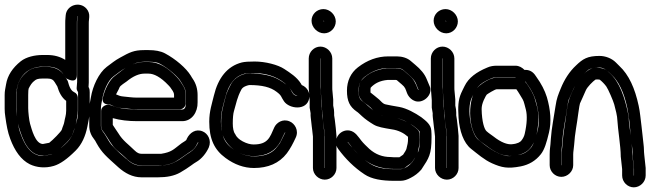

<svg xmlns="http://www.w3.org/2000/svg" viewBox="-21 -734 2791 824"><path d="M162 -448H182C217 -448 239 -436 255 -410L263 -398C263 -398 309 -369 309 -412V-632C309 -639 309 -647 310 -654L311 -665H312L311 -654C310 -647 310 -639 310 -632V-382L308 -357C307 -350 311 -343 314 -339V-338V-259C314 -244 313 -232 311 -225C300 -185 293 -149 268 -124C233 -89 207 -73 198 -71C164 -64 154 -61 129 -73C107 -84 86 -109 69 -156C62 -174 59 -185 56 -208C54 -225 49 -249 49 -267V-326C49 -389 87 -448 162 -448ZM360 -379V-381V-632C360 -638 360 -644 361 -650L362 -661C363 -674 359 -687 350 -697C321 -730 265 -712 261 -669L260 -658C259 -649 259 -641 259 -632V-477C237 -491 211 -498 182 -498H162C129 -498 92 -490 68 -471C33 -443 11 -410 5 -372C2 -353 -1 -345 -1 -326V-267C-1 -256 0 -244 2 -232C7 -196 12 -167 23 -138C42 -87 69 -48 107 -29C136 -15 173 -11 210 -22C237 -30 267 -51 304 -88C330 -114 346 -150 354 -191C357 -210 364 -233 364 -259V-338C364 -346 364 -351 359 -361ZM170 -66 195 -71C213 -74 221 -80 230 -89C253 -112 283 -134 292 -163C299 -185 302 -186 305 -204C307 -218 313 -240 313 -259V-315C313 -325 306 -335 298 -338C289 -342 279 -352 272 -379C269 -390 268 -389 257 -407C241 -434 213 -447 182 -447H162C138 -447 115 -441 99 -429C69 -406 50 -378 50 -326V-270C50 -247 54 -209 60 -189C75 -138 100 -66 164 -66H166ZM163 -116C130 -117 115 -180 108 -203C104 -217 100 -254 100 -270V-326C100 -342 101 -352 102 -354C109 -368 116 -380 129 -389C134 -393 141 -397 162 -397H182C200 -397 208 -391 214 -381C219 -372 223 -367 225 -363C232 -339 243 -316 263 -301V-259C263 -239 257 -225 255 -211C253 -199 249 -194 244 -177C241 -169 205 -132 190 -121H189Z M413 -258V-194C413 -177 421 -172 427 -163C444 -139 459 -108 480 -90C494 -78 509 -66 521 -54C539 -36 561 -24 586 -24H673H677C701 -27 720 -33 735 -42C761 -58 775 -70 800 -86C812 -94 820 -105 826 -119C827 -122 829 -123 830 -124V-123C830 -123 830 -122 829 -121C822 -106 811 -91 795 -81C754 -56 730 -23 657 -23H586C562 -23 542 -32 522 -52L520 -53C481 -86 457 -111 449 -124C441 -136 431 -156 422 -167C415 -176 412 -184 412 -194V-267C412 -285 416 -295 418 -309C423 -342 442 -389 467 -407C488 -422 497 -431 519 -443C545 -458 565 -465 571 -466C583 -468 592 -469 598 -469H617C640 -469 655 -466 664 -461C701 -442 744 -404 755 -384C765 -366 777 -355 777 -326V-294C777 -281 775 -264 761 -264H569C562 -264 556 -265 550 -265C516 -265 487 -270 461 -280C461 -280 447 -285 446 -285C428 -285 413 -273 413 -258ZM569 -214H761C802 -214 828 -252 827 -295V-326C827 -352 820 -376 806 -396C803 -400 801 -404 798 -409C778 -442 732 -481 687 -505C668 -515 644 -519 617 -519H598C553 -519 535 -509 495 -487C471 -474 459 -463 437 -447C403 -421 377 -365 369 -316C367 -301 362 -286 362 -267V-194C362 -172 370 -152 384 -135C386 -133 389 -128 393 -120C417 -77 435 -63 487 -16C515 9 548 27 586 27H657C695 27 727 21 753 6C770 -4 786 -14 798 -23C809 -31 816 -36 820 -38C845 -52 864 -77 875 -101C888 -132 871 -161 849 -170C819 -183 793 -164 781 -139C778 -133 781 -134 772 -128C762 -122 755 -117 749 -112C724 -93 715 -81 671 -74H586C577 -74 568 -77 556 -89C531 -114 506 -130 487 -162C479 -175 470 -186 463 -198V-227C495 -218 530 -214 569 -214ZM445 -286C449 -286 454 -285 461 -281C474 -275 488 -271 503 -270C526 -268 545 -265 569 -265H751C766 -265 776 -279 776 -290V-326C776 -339 773 -353 766 -364C756 -380 751 -389 738 -403C699 -444 660 -468 617 -468H598C561 -468 525 -451 490 -422C487 -420 481 -415 473 -409C447 -391 428 -347 421 -317C420 -314 412 -286 445 -286ZM477 -329C481 -338 488 -348 492 -359C495 -367 517 -380 522 -384C551 -408 577 -418 598 -418H617C639 -418 668 -404 702 -368C708 -362 711 -358 712 -356C716 -349 726 -340 726 -326V-315H569C546 -315 529 -318 507 -320C494 -321 487 -325 477 -329Z M1203 -166V-165L1182 -123C1180 -118 1174 -112 1170 -106C1150 -78 1119 -63 1069 -63C1038 -63 1008 -73 977 -96C954 -113 941 -131 935 -154C952 -106 1005 -64 1067 -64C1126 -64 1160 -87 1182 -125C1187 -134 1202 -169 1203 -166ZM1178 -391C1144 -411 1101 -419 1049 -419C1016 -419 984 -398 971 -374C959 -352 950 -332 946 -314C937 -277 928 -254 928 -204C928 -192 929 -181 931 -170C928 -183 927 -197 927 -212C927 -255 937 -282 945 -313C961 -378 990 -408 1029 -418C1034 -419 1049 -420 1072 -420C1136 -420 1182 -396 1212 -367C1227 -353 1228 -347 1237 -334C1242 -327 1248 -326 1256 -323C1238 -323 1233 -337 1228 -347C1219 -365 1198 -379 1178 -391ZM1166 -340C1189 -323 1184 -319 1198 -299C1221 -266 1296 -258 1306 -312C1311 -336 1297 -360 1274 -369C1273 -370 1271 -374 1270 -376C1253 -403 1225 -421 1199 -438C1172 -456 1118 -470 1072 -470C1047 -470 1030 -469 1017 -466C954 -450 915 -399 897 -324C889 -290 877 -257 877 -212C877 -137 899 -91 947 -56C985 -28 1026 -13 1069 -13C1129 -13 1177 -33 1210 -76C1225 -96 1237 -119 1248 -143C1263 -174 1244 -204 1222 -213C1192 -226 1165 -207 1156 -187C1137 -144 1129 -114 1067 -114C1054 -114 1038 -118 1021 -127C1004 -136 995 -146 990 -155C990 -156 989 -158 988 -159C981 -168 978 -185 978 -204C978 -229 980 -247 983 -257C994 -294 996 -314 1015 -350C1018 -355 1022 -359 1030 -363C1041 -368 1049 -369 1049 -369C1104 -369 1140 -360 1166 -340Z M1373 -13H1372V-149V-152L1369 -181C1368 -186 1368 -191 1367 -197L1365 -215C1364 -221 1363 -227 1362 -234C1361 -241 1363 -247 1362 -253L1358 -278V-305V-307L1354 -360V-483V-484C1354 -483 1355 -483 1355 -483V-359C1355 -352 1355 -344 1356 -336L1359 -304V-279C1359 -269 1363 -252 1363 -251V-237C1363 -227 1365 -216 1370 -179L1373 -148ZM1354 -534C1327 -534 1304 -511 1304 -483V-359V-357L1308 -304V-276V-272L1312 -248C1311 -236 1314 -220 1315 -209L1317 -191C1318 -185 1318 -181 1319 -175L1322 -148V-13C1322 14 1346 37 1373 37C1400 37 1423 14 1423 -13V-149V-151L1420 -185C1417 -216 1414 -233 1413 -239V-251C1413 -260 1412 -267 1409 -281V-305V-307L1406 -340C1405 -347 1405 -353 1405 -359V-483C1405 -511 1381 -534 1354 -534ZM1370 -642V-641L1366 -645H1367C1368 -645 1370 -643 1370 -642ZM1316 -645C1316 -617 1341 -591 1370 -591C1398 -591 1420 -615 1420 -642C1420 -670 1395 -695 1367 -695C1339 -695 1316 -673 1316 -645Z M1494 -96C1500 -90 1506 -84 1515 -74C1508 -81 1501 -88 1494 -96ZM1581 -260C1567 -271 1550 -288 1539 -296C1520 -309 1518 -320 1518 -345C1518 -373 1527 -391 1545 -405C1577 -430 1611 -442 1645 -442H1682C1699 -442 1706 -436 1708 -435C1716 -428 1723 -422 1729 -417C1748 -401 1760 -387 1764 -376L1775 -349C1775 -348 1775 -348 1774 -348L1772 -352C1762 -378 1755 -394 1735 -411C1725 -419 1718 -426 1714 -429C1701 -441 1686 -441 1672 -441H1642H1640C1596 -437 1558 -420 1531 -390C1521 -379 1519 -361 1519 -346C1519 -333 1517 -322 1527 -309C1539 -292 1554 -288 1571 -271C1576 -266 1577 -263 1581 -260ZM1614 -240C1617 -239 1620 -239 1623 -238C1619 -239 1616 -239 1614 -240ZM1725 -211C1712 -217 1698 -223 1684 -226C1696 -224 1710 -219 1725 -211ZM1491 -100C1485 -107 1477 -116 1472 -123C1471 -124 1471 -124 1471 -125C1472 -125 1473 -124 1475 -121C1481 -113 1487 -106 1491 -100ZM1544 -48C1581 -20 1621 -9 1670 -9H1698C1716 -9 1718 -16 1727 -22C1736 -28 1744 -33 1750 -42C1762 -60 1769 -67 1772 -80C1777 -101 1780 -118 1780 -134C1780 -154 1781 -168 1772 -177C1763 -186 1751 -195 1740 -202C1745 -199 1752 -195 1757 -191C1773 -179 1779 -171 1780 -169C1781 -158 1781 -152 1781 -145C1781 -113 1778 -93 1775 -86C1771 -77 1763 -58 1748 -38C1737 -24 1715 -8 1698 -8H1670C1602 -8 1576 -23 1544 -48ZM1656 -60C1621 -60 1591 -71 1564 -95C1553 -105 1537 -121 1530 -130C1517 -146 1504 -170 1478 -174C1436 -180 1403 -131 1431 -94C1462 -52 1499 -15 1543 14C1574 35 1619 42 1670 42H1698C1713 42 1727 37 1742 29C1758 21 1774 9 1787 -6C1788 -7 1788 -8 1789 -9C1820 -56 1831 -71 1831 -145C1831 -154 1831 -163 1830 -174C1828 -199 1809 -214 1787 -231C1761 -249 1725 -269 1693 -275C1668 -279 1648 -283 1634 -286C1621 -289 1616 -298 1606 -307C1591 -320 1581 -327 1569 -337V-346C1569 -352 1569 -356 1570 -358C1587 -376 1609 -388 1643 -391H1672C1677 -391 1680 -391 1682 -390C1686 -386 1694 -380 1703 -372C1719 -359 1719 -352 1726 -334C1734 -313 1761 -287 1795 -303C1813 -311 1835 -336 1823 -364L1810 -395C1801 -417 1784 -437 1761 -456C1756 -460 1749 -466 1741 -473C1727 -485 1705 -492 1683 -492H1645C1599 -492 1555 -476 1515 -445C1484 -421 1468 -386 1468 -345C1468 -300 1480 -276 1510 -255C1514 -253 1522 -245 1533 -235C1546 -223 1563 -211 1583 -199C1600 -189 1624 -185 1660 -179C1689 -175 1712 -163 1730 -147V-134C1730 -125 1728 -112 1723 -94C1722 -91 1718 -83 1709 -70C1708 -69 1697 -62 1693 -59H1670C1665 -59 1661 -60 1656 -60Z M1897 -13H1896V-149V-152L1893 -181C1892 -186 1892 -191 1891 -197L1889 -215C1888 -221 1887 -227 1886 -234C1885 -241 1887 -247 1886 -253L1882 -278V-305V-307L1878 -360V-483V-484C1878 -483 1879 -483 1879 -483V-359C1879 -352 1879 -344 1880 -336L1883 -304V-279C1883 -269 1887 -252 1887 -251V-237C1887 -227 1889 -216 1894 -179L1897 -148ZM1878 -534C1851 -534 1828 -511 1828 -483V-359V-357L1832 -304V-276V-272L1836 -248C1835 -236 1838 -220 1839 -209L1841 -191C1842 -185 1842 -181 1843 -175L1846 -148V-13C1846 14 1870 37 1897 37C1924 37 1947 14 1947 -13V-149V-151L1944 -185C1941 -216 1938 -233 1937 -239V-251C1937 -260 1936 -267 1933 -281V-305V-307L1930 -340C1929 -347 1929 -353 1929 -359V-483C1929 -511 1905 -534 1878 -534ZM1894 -642V-641L1890 -645H1891C1892 -645 1894 -643 1894 -642ZM1840 -645C1840 -617 1865 -591 1894 -591C1922 -591 1944 -615 1944 -642C1944 -670 1919 -695 1891 -695C1863 -695 1840 -673 1840 -645Z M2203 -382C2204 -382 2233 -384 2234 -384L2241 -374C2260 -348 2271 -325 2278 -303C2292 -254 2295 -213 2287 -177C2278 -137 2267 -112 2260 -103C2245 -84 2228 -73 2205 -69C2178 -64 2158 -63 2151 -65C2103 -76 2065 -108 2032 -134C2001 -158 1981 -265 2003 -313C2022 -354 2030 -374 2088 -398C2095 -401 2103 -402 2111 -402H2191C2192 -401 2192 -402 2192 -401C2193 -394 2197 -386 2203 -382ZM2191 -452H2111C2097 -452 2083 -450 2070 -444C2024 -425 1990 -400 1973 -365C1968 -354 1962 -344 1958 -334C1945 -304 1944 -275 1947 -228C1951 -173 1968 -121 2001 -95C2028 -74 2057 -48 2091 -33C2132 -15 2157 -9 2214 -20C2249 -27 2278 -44 2300 -72C2316 -92 2325 -123 2335 -165C2346 -211 2342 -262 2326 -317C2317 -346 2302 -375 2281 -404L2274 -414C2263 -428 2249 -435 2230 -434C2220 -444 2207 -452 2191 -452ZM2193 -402C2192 -401 2191 -401 2191 -401H2111C2084 -401 2050 -378 2035 -365C1982 -320 1986 -176 2034 -133C2044 -124 2056 -117 2066 -109C2105 -79 2142 -61 2180 -65C2211 -68 2239 -78 2256 -100C2268 -116 2276 -132 2280 -149C2291 -198 2293 -239 2284 -275C2281 -285 2279 -294 2276 -304C2269 -331 2255 -352 2241 -373L2233 -383V-384C2233 -384 2232 -431 2193 -402ZM2195 -351C2204 -339 2214 -321 2222 -308C2228 -299 2232 -276 2236 -263C2242 -239 2241 -204 2231 -160C2229 -151 2225 -141 2216 -130C2212 -125 2201 -117 2176 -115C2157 -113 2130 -122 2096 -149C2087 -156 2078 -161 2067 -171C2058 -179 2047 -210 2046 -266C2046 -278 2049 -290 2055 -304C2061 -318 2067 -327 2068 -328C2070 -330 2103 -351 2111 -351H2191Z M2389 -25H2388V-71C2388 -94 2391 -100 2393 -135C2396 -180 2408 -231 2413 -272C2416 -291 2418 -303 2420 -307C2429 -326 2437 -348 2447 -366C2428 -325 2418 -310 2411 -256C2405 -206 2396 -165 2393 -114C2392 -95 2389 -87 2389 -71ZM2522 -441C2508 -437 2496 -428 2485 -417C2505 -437 2506 -437 2522 -441ZM2686 -153C2681 -186 2678 -208 2678 -214C2678 -224 2677 -234 2675 -244C2661 -313 2639 -382 2595 -421C2586 -429 2582 -435 2569 -439C2560 -442 2550 -443 2540 -443C2537 -443 2534 -442 2531 -442C2538 -443 2544 -444 2552 -444C2574 -444 2590 -426 2603 -414C2633 -386 2657 -339 2671 -271C2679 -233 2682 -195 2686 -153ZM2690 -118C2692 -101 2694 -91 2694 -68V-65L2700 -9V19L2699 20V19V-9V-12L2693 -67C2691 -83 2692 -99 2690 -118ZM2699 70C2726 70 2750 47 2750 19V-10V-13L2744 -69C2742 -86 2743 -100 2741 -113C2738 -135 2735 -174 2732 -194C2728 -224 2726 -253 2720 -280C2704 -355 2678 -413 2637 -451L2622 -466C2604 -484 2577 -494 2552 -494C2500 -494 2480 -481 2451 -453C2423 -427 2401 -393 2385 -353C2375 -328 2368 -313 2363 -278C2357 -236 2346 -184 2343 -138C2341 -99 2338 -98 2338 -71V-25C2338 2 2361 25 2388 25C2415 25 2439 2 2439 -25V-71C2439 -84 2442 -96 2443 -112C2446 -162 2455 -200 2461 -249C2464 -272 2467 -287 2468 -290C2477 -309 2483 -324 2493 -346C2500 -362 2524 -385 2534 -392C2534 -392 2536 -393 2540 -393C2545 -393 2548 -393 2553 -392C2562 -385 2573 -374 2581 -363C2589 -352 2611 -301 2615 -286C2621 -262 2628 -240 2629 -213C2630 -186 2643 -103 2643 -66V-63L2649 -8V19C2649 47 2672 70 2699 70Z"/></svg>

Font: AppleStorm
Style: CBo
Weight: 400
Foundry: Cannot Into Space Fonts
Version: Version 1.01